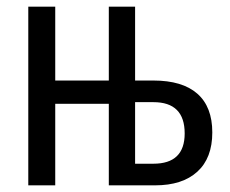

<svg xmlns="http://www.w3.org/2000/svg" viewBox="-20 -557 691 577"><path d="M386 -315H441Q528 -315 573 -275.5Q618 -236 618 -159Q618 -82 573 -41Q528 0 446 0H307V-245H146V0H65V-537H146V-315H307V-537H386ZM386 -250V-65H441Q535 -65 535 -156Q535 -250 441 -250Z"/></svg>

Font: Noto Sans UI Cond
Style: Regular
Weight: 400
Width: 3
Designer: Monotype Design Team
Foundry: Monotype Imaging Inc.
Version: Version 1.001